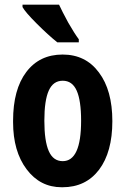

<svg xmlns="http://www.w3.org/2000/svg" viewBox="-20 -786 534 816"><path d="M75.7 -766.1H231Q243.2 -739.3 270 -689.9Q296.9 -643.1 314.9 -619.1V-606H223.6Q184.6 -637.2 136 -685.8Q87.4 -734.4 75.7 -755.9ZM35.6 -272.9Q35.6 -405.8 91.8 -480Q147.9 -554.2 246.1 -554.2Q344.2 -554.2 400.4 -478Q457.5 -402.3 457.5 -271Q457.5 -139.6 400.9 -64.5Q344.2 9.8 245.6 9.8Q243.7 9.8 242.2 9.8Q150.4 9.8 93 -66.7Q35.6 -143.1 35.6 -266.6Q35.6 -270 35.6 -272.9ZM246.6 -101.1Q324.7 -101.1 324.7 -272.9Q324.7 -358.9 305.9 -400.9Q287.1 -442.9 246.6 -442.9Q206.1 -442.9 187.3 -401.1Q168.5 -359.4 168.5 -272.9Q168.5 -186.5 187.3 -143.8Q206.1 -101.1 246.6 -101.1Z"/></svg>

Font: Open Sans Hebrew Condensed
Style: Bold
Weight: 700
Width: 3
Foundry: Ascender Corporation, Yanek Iontef
Version: Version 2.001;PS 002.001;hotconv 1.0.70;makeotf.lib2.5.58329